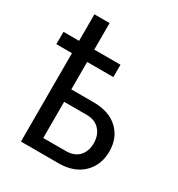

<svg xmlns="http://www.w3.org/2000/svg" viewBox="-198 -877 920 994"><g transform="rotate(30 262.0 -380.5)"><path d="M323.2 -528.3H166.5V-364.3H303.2Q394.5 -363.3 446.3 -314Q498 -264.6 498 -184.1Q498 -103.5 446.3 -52.5Q394.5 -1.5 305.2 0H75.7V-528.3H-17.6V-602.1H75.7V-760.7H166.5V-602.1H323.2ZM166.5 -290V-73.7H300.3Q351.6 -73.7 379.2 -102.8Q406.7 -131.8 406.7 -180.7Q406.7 -228 379.6 -258.5Q352.5 -289.1 303.7 -290Z"/></g></svg>

Font: Roboto-ThirdPerson-AD3FC
Style: ThirdPerson-AD3FC
Weight: 400
Designer: Google
Version: Version 2.137; 2017